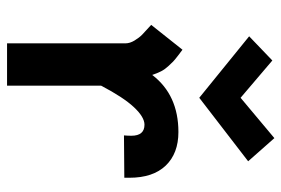

<svg xmlns="http://www.w3.org/2000/svg" viewBox="-150 -668 817 558"><g transform="rotate(90 259.0 -388.5)"><path d="M263.7 -558.6 85 -703.6 155.3 -771 263.7 -678.7 380.9 -776.9 448.2 -700.7ZM197.3 -421.9Q255.4 -498 363.3 -498Q425.3 -498 460.7 -461.2Q496.1 -424.3 496.1 -355.5V-340.8L373 -339.8Q374 -350.6 374 -361.3Q374 -399.4 341.8 -399.4Q319.8 -399.4 291 -368.7Q262.2 -337.9 228.5 -273.4V0H105.5V-343.8Q105.5 -356.9 97.2 -370.6Q88.9 -384.3 80.1 -392.8Q71.3 -401.4 51.8 -418.9L124 -509.8Q127.4 -507.3 140.9 -497.1Q154.3 -486.8 158.7 -482.4Q163.1 -478 172.1 -468.3Q181.2 -458.5 186.8 -447.5Q192.4 -436.5 197.3 -421.9Z"/></g></svg>

Font: Fantasque Sans Mono
Style: Bold
Weight: 700
Monospace: yes
Designer: Jany Belluz
Version: Version 1.8.0 ; ttfautohint (v1.8.2)